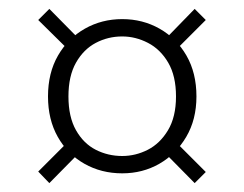

<svg xmlns="http://www.w3.org/2000/svg" viewBox="-20 -514 549 432"><path d="M255 -124Q208 -124 170 -145.5Q132 -167 110 -206Q88 -245 88 -297Q88 -350 110.5 -389Q133 -428 171 -449.5Q209 -471 255 -471Q301 -471 339 -449.5Q377 -428 399.5 -389Q422 -350 422 -297Q422 -245 399 -206Q376 -167 338.5 -145.5Q301 -124 255 -124ZM91 -102 66 -128 141 -203 162 -174ZM418 -102 348 -173 369 -201 443 -127ZM255 -163Q285 -163 312.5 -177Q340 -191 358 -221Q376 -251 376 -297Q376 -343 358.5 -373Q341 -403 313 -417.5Q285 -432 255 -432Q223 -432 195.5 -417.5Q168 -403 151 -373Q134 -343 134 -297Q134 -251 151 -221Q168 -191 195.5 -177Q223 -163 255 -163ZM142 -394 66 -469 91 -494 162 -422ZM367 -393 347 -421 418 -494 443 -469Z"/></svg>

Font: DM Sans 16pt ExtraLight
Style: Regular
Weight: 250
Version: Version 4.004;gftools[0.9.30]